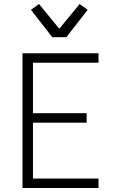

<svg xmlns="http://www.w3.org/2000/svg" viewBox="-20 -935 590 955"><path d="M92 0V-670H470V-623H144V-372H411V-325H144V-47H470V0ZM240 -750 134 -886 174 -915 275 -792 376 -915 416 -886 310 -750Z"/></svg>

Font: Lode Dark Term
Style: Regular
Weight: 400
Monospace: yes
Designer: Belleve Invis
Foundry: Belleve Invis
Version: Version 29.2.0